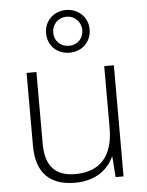

<svg xmlns="http://www.w3.org/2000/svg" viewBox="-56 -859 701 914"><g transform="rotate(-5 294.0 -401.5)"><path d="M294 -609C352 -609 398 -650 398 -712C398 -770 352 -813 294 -813C236 -813 190 -771 190 -711C190 -649 236 -609 294 -609ZM294 -642C252 -642 224 -672 224 -711C224 -751 254 -781 294 -781C332 -781 363 -751 363 -711C363 -672 335 -642 294 -642ZM498 -531H452V-236C452 -99 387 -31 270 -31C177 -31 128 -80 128 -188V-531H81V-183C81 -54 144 10 266 10C364 10 424 -38 451 -98H453L460 0H498Z"/></g></svg>

Font: Noto Sans Syriac Extralight
Style: Regular
Weight: 200
Designer: Patrick Giasson and the Monotype Design Team
Foundry: Monotype Imaging Inc.
Version: Version 3.000